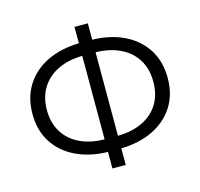

<svg xmlns="http://www.w3.org/2000/svg" viewBox="-109 -854 1046 1002"><g transform="rotate(-15 413.5 -353.5)"><path d="M377.5 29V-60.5Q281 -62.5 206.5 -98Q132 -133.5 90 -198.5Q48 -263.5 48 -353.5Q48 -443 90 -508.5Q132 -574 206.5 -609.8Q281 -645.5 377.5 -647.5V-736H449.5V-647.5Q546 -645.5 620.2 -609.8Q694.5 -574 736.5 -508.5Q778.5 -443 778.5 -353.5Q778.5 -263.5 736.5 -198.5Q694.5 -133.5 620.2 -98Q546 -62.5 449.5 -60.5V29ZM377.5 -128.5V-579.5Q300 -578 243.8 -550.2Q187.5 -522.5 156.8 -472.2Q126 -422 126 -353.5Q126 -284.5 156.8 -234.5Q187.5 -184.5 243.8 -157Q300 -129.5 377.5 -128.5ZM449.5 -128.5Q527 -129.5 583.5 -157Q640 -184.5 670.5 -234.5Q701 -284.5 701 -353.5Q701 -422 670.5 -472.2Q640 -522.5 583.5 -550.2Q527 -578 449.5 -579.5Z"/></g></svg>

Font: Geologica Cursive ExtraLight
Style: Regular
Weight: 250
Designer: Sindre Bremnes, Frode Helland
Foundry: Monokrom Skriftforlag AS
Version: Version 1.010;gftools[0.9.28]